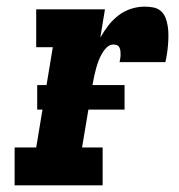

<svg xmlns="http://www.w3.org/2000/svg" viewBox="-20 -558 540 578"><path d="M24 0V-114H89L139 -416H89V-530H296L282 -445Q293 -464 306 -481Q319 -498 336.5 -511.5Q354 -525 374.5 -531.5Q395 -538 415 -538Q429 -538 442 -535.5Q455 -533 464.5 -524.5Q474 -516 478.5 -504Q483 -492 485 -479Q487 -466 487 -452.5Q487 -439 486 -425.5Q485 -412 483 -398.5Q481 -385 478 -371H340Q341 -377 342 -382.5Q343 -388 343 -393.5Q343 -399 342.5 -404.5Q342 -410 339.5 -415Q337 -420 332 -422Q327 -424 322 -424Q310 -424 301 -415Q292 -406 286 -395Q280 -384 276 -373Q272 -362 269 -351Q266 -340 263.5 -328.5Q261 -317 259 -305L227 -114H289V0ZM92 -228V-302H355V-228Z"/></svg>

Font: Iosevka Curly Slab HvObl
Style: Regular
Weight: 900
Italic angle: -9°
Monospace: yes
Designer: Belleve Invis
Foundry: Belleve Invis
Version: Version 11.1.0; ttfautohint (v1.8.3)